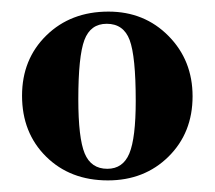

<svg xmlns="http://www.w3.org/2000/svg" viewBox="-20 -708 370 331"><path d="M312 -542Q312 -479 270.5 -438Q229 -397 166 -397Q101 -397 59.5 -438Q18 -479 18 -543Q18 -606 60 -647Q102 -688 167 -688Q229 -688 270.5 -646Q312 -604 312 -542ZM214 -534Q214 -611 203.5 -639Q193 -667 164 -667Q136 -667 125.5 -639Q115 -611 115 -537Q115 -470 126 -443.5Q137 -417 165 -417Q192 -417 203 -443.5Q214 -470 214 -534Z"/></svg>

Font: STIX
Style: Bold
Weight: 700
Designer: MicroPress Inc., with final additions and corrections provided by Coen Hoffman, Elsevier (retired)
Version: Version 1.1.1